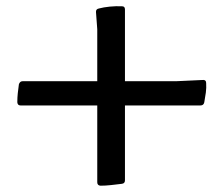

<svg xmlns="http://www.w3.org/2000/svg" viewBox="-20 -587 710 610"><path d="M40 -319Q43 -329 52 -329H540L626 -333Q635 -333 635 -323Q636 -308 634 -293Q632 -278 629 -262Q627 -252 617 -252H45Q36 -252 35 -262Q35 -277 36.5 -291Q38 -305 40 -319ZM377 -14Q377 -4 367 -3Q351 -1 333 1Q315 3 299 3Q289 2 289 -8V-494L285 -548Q284 -558 294 -560Q309 -564 329 -566Q349 -568 368 -567Q377 -567 377 -557Z"/></svg>

Font: Hahmlet SemiBold
Style: Regular
Weight: 600
Version: Version 1.002